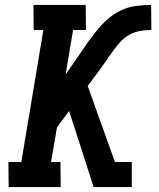

<svg xmlns="http://www.w3.org/2000/svg" viewBox="-20 -755 640 775"><path d="M225 0H15L14 -101H66L155 -634H116L115 -735H326L327 -634H275L245 -455L294 -525Q312 -552 330.5 -578.5Q349 -605 369.5 -630.5Q390 -656 415 -678Q440 -700 469 -713.5Q498 -727 529 -731Q560 -735 590 -735L591 -634Q566 -634 540.5 -629Q515 -624 493 -609Q471 -594 454 -572.5Q437 -551 422 -529H421Q412 -514 401.5 -500Q391 -486 381 -471L334 -408L444 -101H512V0H358L259 -307L210 -241L186 -101H224Z"/></svg>

Font: Iosevka HT Extended
Style: Bold Italic
Weight: 700
Width: 7
Italic angle: -9°
Monospace: yes
Designer: Belleve Invis
Foundry: Belleve Invis
Version: Version 32.3.0; ttfautohint (v1.8.4)